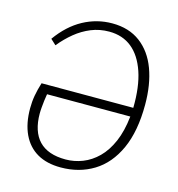

<svg xmlns="http://www.w3.org/2000/svg" viewBox="-108 -812 854 920"><g transform="rotate(15 319.0 -351.5)"><path d="M275 14Q206 14 158.5 -13.5Q111 -41 86 -94Q61 -147 61 -222Q61 -255 66.5 -286Q72 -317 83 -352H538Q540 -457 515.5 -529Q491 -601 445 -638Q399 -675 333 -675Q285 -675 243.5 -658Q202 -641 166.5 -612Q131 -583 100 -545L73 -570Q126 -644 193.5 -680.5Q261 -717 337 -717Q420 -717 476.5 -674.5Q533 -632 561 -556.5Q589 -481 589 -381Q589 -249 549 -161Q509 -73 438 -29.5Q367 14 275 14ZM288 -29Q331 -29 372 -45Q413 -61 447 -94.5Q481 -128 504 -181Q527 -234 535 -308H122Q119 -292 117 -274.5Q115 -257 113.5 -240.5Q112 -224 112 -209Q112 -166 123 -132Q134 -98 156 -75Q178 -52 211 -40.5Q244 -29 288 -29Z"/></g></svg>

Font: Literata 18pt ExtraLight
Style: Italic
Weight: 250
Italic angle: -2°
Designer: Latin by Veronika Burian and Jose Scaglione. Greek by Irene Vlachou. Cyrillic by Vera Evstafieva
Foundry: TypeTogether
Version: Version 3.103;gftools[0.9.29]